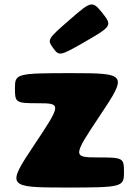

<svg xmlns="http://www.w3.org/2000/svg" viewBox="-20 -841 601 861"><path d="M218 -626C245 -588 249 -589 365 -656C481 -723 483 -727 439 -783C394 -838 390 -838 292 -752C193 -666 191 -663 218 -626ZM302 -513C54 -513 47 -511 47 -446C47 -380 50 -378 153 -378C256 -378 255 -373 132 -189C9 -5 13 0 271 0C528 0 536 -2 536 -68C536 -133 533 -135 419 -135C305 -135 306 -140 429 -324C552 -508 549 -513 302 -513Z"/></svg>

Font: Hussar Print
Style: Bold
Weight: 700
Foundry: Cannot Into Space Fonts
Version: Version 2.00